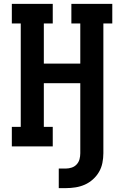

<svg xmlns="http://www.w3.org/2000/svg" viewBox="-20 -755 640 990"><path d="M283 215V114H320Q335 114 350 109Q365 104 375.5 92.5Q386 81 390 66Q394 51 394 35V-326H206V-101H252V0H41V-101H87V-634H41V-735H252V-634H206V-427H394V-634H348V-735H559V-634H513V35Q513 60 508 85Q503 110 490.5 131.5Q478 153 459 170Q440 187 417.5 197Q395 207 370 211Q345 215 320 215Z"/></svg>

Font: Iosevka Etoile
Style: Bold
Weight: 700
Designer: Belleve Invis
Foundry: Belleve Invis
Version: Version 28.1.0; ttfautohint (v1.8.4)